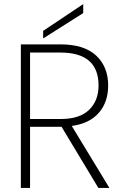

<svg xmlns="http://www.w3.org/2000/svg" viewBox="-20 -919 601 939"><path d="M461 0 281 -299H277H127V0H82V-702H275Q392 -702 450.5 -647Q509 -592 509 -501Q509 -420 463.5 -367.5Q418 -315 331 -303L515 0ZM127 -337H277Q370 -337 416 -382Q462 -427 462 -501Q462 -662 275 -662H127ZM387 -855 191 -731V-768L387 -899Z"/></svg>

Font: Fz Poppins ExtLt
Style: Regular
Weight: 200
Designer: Ninad Kale (Devanagari), Jonny Pinhorn (Latin)
Foundry: Indian Type Foundry
Version: Vit hóa bi Vntype.Com & FontZin.Com